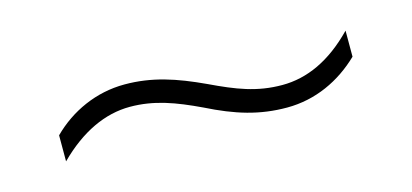

<svg xmlns="http://www.w3.org/2000/svg" viewBox="-27 -499 627 292"><g transform="rotate(-15 286.0 -353.0)"><path d="M278 -337C322 -315 358 -304 401 -304C446 -304 486 -323 517 -353V-394C480 -356 442 -339 403 -339C363 -339 333 -351 293 -370C250 -390 214 -402 171 -402C126 -402 85 -383 55 -353V-312C92 -349 131 -367 170 -367C208 -367 240 -355 278 -337Z"/></g></svg>

Font: Noto Sans Malayalam ExtraLight
Style: Regular
Weight: 200
Designer: Jelle Bosma - Monotype Design Team
Foundry: Monotype Imaging Inc.
Version: Version 2.104